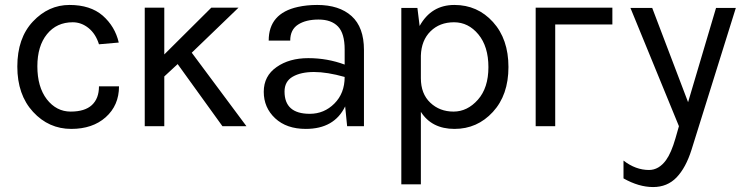

<svg xmlns="http://www.w3.org/2000/svg" viewBox="-20 -510 3019 776"><path d="M50 -241Q50 -356 113 -423Q176 -490 261 -490Q345 -490 395 -447Q445 -403 460 -338L380 -331Q367 -373 338 -396.5Q309 -420 274 -420Q209 -420 170 -372Q131 -324 131 -242Q131 -159 169 -109Q208 -59 265.5 -59Q323 -59 351.5 -85.5Q380 -112 380 -161H461Q461 -84 407 -36Q354 11 268 11Q177 11 113.5 -58Q50 -127 50 -241Z M565 -479H644V-290L834 -479H944L755 -297L976 0H879L698 -251L644 -201V0H565Z M1098 -239Q1149 -275 1226 -275Q1303 -275 1373 -249V-310Q1373 -375 1346 -403Q1319 -431 1267.5 -431Q1216 -431 1184.5 -410.5Q1153 -390 1153 -346H1066Q1066 -456 1184 -482Q1220 -490 1262 -490Q1351 -490 1401 -445Q1451 -400 1451 -308V0H1383L1375 -80Q1331 11 1216 11Q1138 11 1092 -32Q1046 -75 1046 -139Q1046 -203 1098 -239ZM1130 -140Q1130 -50 1232 -50Q1290 -50 1331.5 -91.5Q1373 -133 1373 -199Q1302 -219 1249 -219Q1196 -219 1163 -200Q1130 -181 1130 -140Z M1602 235V-478H1667L1676 -405Q1723 -490 1816.5 -490Q1910 -490 1972.5 -421Q2035 -352 2035 -239Q2035 -126 1972 -57.5Q1909 11 1817 11Q1725 11 1681 -58V235ZM1681 -194Q1681 -131 1719 -95Q1757 -59 1813 -59Q1869 -59 1911.5 -107Q1954 -155 1954 -238.5Q1954 -322 1913.5 -371Q1873 -420 1815 -420Q1757 -420 1720 -383.5Q1683 -347 1681 -285Z M2145 0V-479H2455V-411H2224V0Z M2500 139Q2549 177 2603 177Q2643 177 2672 137Q2693 108 2710 49L2724 0L2528 -478H2616L2761 -97L2874 -478H2954L2775 95Q2752 168 2714.5 207Q2677 246 2619.5 246Q2562 246 2500 211Z"/></svg>

Font: Karmilla
Style: Regular
Weight: 400
Designer: Jonathan Pinhorn
Version: Version 1.000